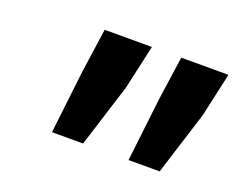

<svg xmlns="http://www.w3.org/2000/svg" viewBox="-63 -774 639 516"><g transform="rotate(20 257.0 -516.5)"><path d="M121 -363 142 -544 160 -670H295L267 -544L210 -363ZM340 -363 361 -544 379 -670H514L486 -544L429 -363Z"/></g></svg>

Font: Source Sans 3 ExtraLight
Style: Bold Italic
Weight: 700
Italic angle: -11°
Version: Version 3.052;hotconv 1.1.0;makeotfexe 2.6.0